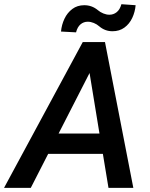

<svg xmlns="http://www.w3.org/2000/svg" viewBox="-65 -916 731 936"><path d="M596.2 -890.6Q593.3 -857.4 579.6 -828.4Q565.9 -799.3 541.5 -781.5Q517.1 -763.7 483.4 -763.7Q446.8 -763.7 418.9 -787.6Q407.2 -797.9 392.3 -804Q377.4 -810.1 362.8 -810.1Q342.8 -810.1 327.6 -797.4Q312.5 -784.7 305.7 -758.3L232.4 -762.2Q235.4 -795.4 249.3 -824.7Q263.2 -854 287.6 -872.3Q312 -890.6 345.7 -890.6Q382.8 -890.6 411.1 -867.2Q423.8 -856.4 439 -850.3Q454.1 -844.2 468.3 -844.2Q488.3 -844.2 503.9 -856.7Q519.5 -869.1 526.9 -895.5ZM-45.4 0 338.4 -710.9H446.8L585 0H463.9L436.5 -166H169.9L85 0ZM220.7 -265.1H419.9L371.6 -560.1Z"/></svg>

Font: Mardoto Medium
Style: Italic
Weight: 500
Italic angle: -12°
Designer: Christian Robertson, Vahan Hovhannisyan
Foundry: Google
Version: Version 1.000